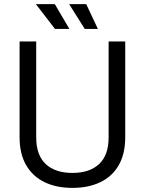

<svg xmlns="http://www.w3.org/2000/svg" viewBox="-20 -902 706 936"><path d="M75.5 -233.2V-700H156.5V-232.2Q156.5 -145.8 202.8 -102.4Q249 -59 333 -59Q417 -59 463.2 -102.4Q509.5 -145.8 509.5 -232.2V-700H590.5V-233.2Q590.5 -151.8 558.8 -96.6Q527 -41.5 468.9 -13.8Q410.8 14 333 14Q255.2 14 197.5 -13.8Q139.8 -41.5 107.6 -96.6Q75.5 -151.8 75.5 -233.2ZM248 -761 154.8 -882H247.2L318.2 -761ZM393.2 -761 317 -882H400.2L457.2 -761Z"/></svg>

Font: Space 7353
Style: Regular
Weight: 400
Designer: Christine Claussen + Ruben Lyon  (Space 7353)
Version: Version 1.000;FEAKit 1.0